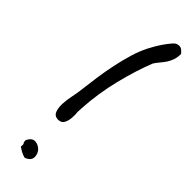

<svg xmlns="http://www.w3.org/2000/svg" viewBox="-240 -657 705 705"><g transform="rotate(45 112.5 -305.0)"><path d="M224.6 -634.8Q224.6 -616.2 219.7 -602.5Q214.8 -588.9 207.5 -578.1Q200.2 -567.4 191.4 -557.1Q182.6 -546.9 175.8 -536.1Q151.4 -474.6 131.8 -396Q112.3 -317.4 107.4 -236.3Q106.4 -225.6 106.4 -214.8Q106.4 -209 107.4 -204.1V-198.2Q107.4 -185.5 105.5 -174.8Q102.5 -161.1 96.2 -152.8Q89.8 -144.5 74.2 -144.5Q56.6 -145.5 50.8 -161.1Q45.9 -173.8 45.9 -191.4V-197.3Q46.9 -218.8 51.8 -241.7Q56.6 -264.6 58.6 -282.2Q62.5 -316.4 67.9 -354Q73.2 -391.6 81.1 -428.7Q88.9 -465.8 99.1 -500Q109.4 -534.2 124 -562.5Q127 -568.4 135.3 -583Q143.6 -597.7 153.8 -612.3Q164.1 -627 174.3 -638.7Q184.6 -650.4 192.4 -650.4Q195.3 -651.4 198.2 -651.4Q207 -651.4 212.9 -646.5Q219.7 -640.6 224.6 -634.8ZM87.9 41Q76.2 38.1 66.4 32.7Q56.6 27.3 48.8 21.5Q49.8 17.6 49.8 14.6Q49.8 8.8 47.9 5.9Q44.9 2.9 44.9 -3.9V-7.8Q55.7 -29.3 71.3 -29.3H74.2Q90.8 -27.3 102.5 -14.6Q112.3 -2.9 112.3 12.7V14.6Q111.3 32.2 87.9 41Z"/></g></svg>

Font: Crafty Girls
Style: Regular
Weight: 400
Designer: Crystal Kluge
Foundry: Font Diner, Inc DBA Tart Workshop
Version: Version 1.001